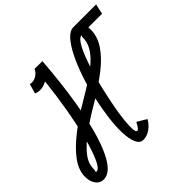

<svg xmlns="http://www.w3.org/2000/svg" viewBox="-270 -1015 1230 1230"><g transform="rotate(-45 344.5 -400.0)"><path d="M542 -745 557 -814H760L745 -745ZM410 -100 474 -62Q454 -27 424 -6.5Q394 14 361 14Q331 14 315.5 -21Q300 -56 298 -115Q296 -174 305.5 -247.5Q315 -321 332.5 -400Q350 -479 375 -552.5Q400 -626 429.5 -685Q459 -744 490.5 -779Q522 -814 554 -814Q583 -814 602.5 -788.5Q622 -763 622 -725Q622 -662 583.5 -604Q545 -546 474.5 -491Q404 -436 309 -379Q216 -325 147.5 -275Q79 -225 41.5 -178Q4 -131 4 -84Q4 -70 1.5 -64Q-1 -58 -0.5 -56.5Q0 -55 7 -55Q25 -55 45.5 -93.5Q66 -132 87.5 -201.5Q109 -271 128.5 -364.5Q148 -458 164 -569Q180 -680 190 -801L260 -800Q247 -756 217 -725.5Q187 -695 150.5 -684Q114 -673 80 -687L99 -753Q125 -746 151 -760Q177 -774 190 -801L260 -800Q246 -615 221.5 -465Q197 -315 164 -208Q131 -101 90.5 -43.5Q50 14 2 14Q-31 14 -51 -13Q-71 -40 -71 -84Q-71 -142 -28.5 -200.5Q14 -259 90.5 -319Q167 -379 270 -439Q335 -477 386.5 -511Q438 -545 474.5 -579Q511 -613 530.5 -648.5Q550 -684 550 -725Q550 -732 552 -735Q554 -738 555.5 -739Q557 -740 554 -740Q537 -740 517.5 -711.5Q498 -683 478.5 -634Q459 -585 440.5 -524Q422 -463 407 -398Q392 -333 380.5 -272Q369 -211 364 -162Q359 -113 361 -84Q363 -55 374 -55Q383 -55 392 -68.5Q401 -82 410 -100Z"/></g></svg>

Font: Victor Mono
Style: Italic
Weight: 400
Italic angle: -12°
Monospace: yes
Designer: Rune Bjørnerås
Version: Version 1.561;gftools[0.9.30]